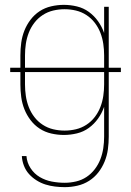

<svg xmlns="http://www.w3.org/2000/svg" viewBox="-20 -548 540 791"><path d="M247 223Q227 223 206.5 220.5Q186 218 167 212Q148 206 130.5 195Q113 184 99.5 169Q86 154 78.5 134.5Q71 115 70 95H89Q91 122 106 145Q121 168 144 181.5Q167 195 193.5 200Q220 205 247 205Q270 205 293.5 199.5Q317 194 336.5 181Q356 168 370.5 149Q385 130 393.5 108Q402 86 405.5 62.5Q409 39 409 15V-108Q400 -82 384 -59.5Q368 -37 346 -21Q324 -5 297 1.5Q270 8 243 8Q217 8 191 2Q165 -4 143.5 -18Q122 -32 106 -53Q90 -74 80.5 -98Q71 -122 67.5 -148Q64 -174 64 -200V-251H22V-269H64V-320Q64 -346 67.5 -372Q71 -398 80.5 -422Q90 -446 106 -467Q122 -488 143.5 -502Q165 -516 191 -522Q217 -528 243 -528Q270 -528 297 -521.5Q324 -515 346 -499Q368 -483 384 -460.5Q400 -438 409 -412V-520H428V-269H478V-251H428V15Q428 41 424.5 67Q421 93 411 117.5Q401 142 385 162.5Q369 183 347 197Q325 211 299 217Q273 223 247 223ZM83 -269H409V-320Q409 -344 405.5 -367.5Q402 -391 393.5 -413Q385 -435 370.5 -454Q356 -473 336 -486Q316 -499 293 -504.5Q270 -510 246 -510Q222 -510 199 -504.5Q176 -499 156 -486Q136 -473 121.5 -454Q107 -435 98.5 -413Q90 -391 86.5 -367.5Q83 -344 83 -320ZM246 -10Q270 -10 293 -15.5Q316 -21 336 -34Q356 -47 370.5 -66Q385 -85 393.5 -107Q402 -129 405.5 -152.5Q409 -176 409 -200V-251H83V-200Q83 -176 86.5 -152.5Q90 -129 98.5 -107Q107 -85 121.5 -66Q136 -47 156 -34Q176 -21 199 -15.5Q222 -10 246 -10Z"/></svg>

Font: Iosevka Thin
Style: Regular
Weight: 100
Monospace: yes
Designer: Belleve Invis
Foundry: Belleve Invis
Version: Version 32.5.0; ttfautohint (v1.8.4)